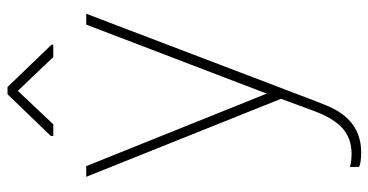

<svg xmlns="http://www.w3.org/2000/svg" viewBox="-258 -523 994 518"><g transform="rotate(-90 239.0 -264.0)"><path d="M49.8 -528.3C49.8 -528.3 21 -528.3 21 -528.3C21 -528.3 231.4 -2.9 231.4 -2.9C231.4 -2.9 199.2 84.5 199.2 84.5C199.2 84.5 199.2 84.5 199.2 84.5C186 121.1 169.9 147 151.9 163.1C133.8 179.2 110.8 187.5 83 187.5C83 187.5 83 187.5 83 187.5C69.8 187.5 57.6 186 47.4 183.1C47.4 183.1 47.9 208 47.9 208C47.9 208 47.9 208 47.9 208C55.2 211.4 67.9 213.4 86.9 213.4C86.9 213.4 86.9 213.4 86.9 213.4C145.5 213.4 187.5 182.6 212.9 121.1C212.9 121.1 224.6 91.8 224.6 91.8C224.6 91.8 460.9 -528.3 460.9 -528.3C460.9 -528.3 431.6 -528.3 431.6 -528.3C431.6 -528.3 249 -50.8 249 -50.8C249 -50.8 245.6 -41 245.6 -41C245.6 -41 49.8 -528.3 49.8 -528.3ZM263.2 -740.7C263.2 -740.7 243.7 -740.7 243.7 -740.7C243.7 -740.7 131.3 -624 131.3 -624C131.3 -624 131.3 -617.2 131.3 -617.2C131.3 -617.2 162.6 -617.2 162.6 -617.2C162.6 -617.2 252.9 -712.9 252.9 -712.9C252.9 -712.9 344.2 -617.2 344.2 -617.2C344.2 -617.2 377.4 -617.2 377.4 -617.2C377.4 -617.2 377.4 -622.1 377.4 -622.1C377.4 -622.1 263.2 -740.7 263.2 -740.7Z"/></g></svg>

Font: WOX
Style: Regular
Weight: 500
Designer: Google
Foundry: ""
Version: ""